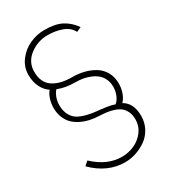

<svg xmlns="http://www.w3.org/2000/svg" viewBox="-195 -811 879 994"><g transform="rotate(-30 244.0 -313.5)"><path d="M445.8 -79.1Q445.8 -39.6 428.2 -6.8Q410.6 25.9 382.6 45.9Q354.5 65.9 321.3 76.9Q288.1 87.9 254.9 87.9Q149.9 87.9 64.9 2.9L88.9 -18.1Q166.5 55.2 254.9 55.2Q293.5 55.2 328.6 39.6Q363.8 23.9 387.5 -7.3Q411.1 -38.6 411.1 -78.1Q411.1 -104.5 402.1 -124Q393.1 -143.6 379.2 -155Q365.2 -166.5 344.2 -173.6Q323.2 -180.7 304.2 -183.3Q285.2 -186 261.2 -187Q229.5 -188 201.9 -194.3Q174.3 -200.7 150.4 -212.9Q126.5 -225.1 109.6 -242.4Q92.8 -259.8 83 -284.9Q73.2 -310.1 73.2 -340.8Q73.2 -367.2 81.3 -392.6Q89.4 -418 103 -433.1Q77.1 -449.2 61.5 -481.2Q45.9 -513.2 45.9 -553.2Q45.9 -601.6 75 -639.4Q104 -677.2 146.2 -696Q188.5 -714.8 233.9 -714.8Q297.9 -714.8 337.2 -694.1Q376.5 -673.3 403.8 -633.8L376 -621.1Q358.9 -654.8 319.6 -668.9Q280.3 -683.1 234.9 -683.1Q174.8 -683.1 127.4 -647Q80.1 -610.8 80.1 -553.2Q80.1 -489.3 121.8 -460.2Q163.6 -431.2 235.8 -431.2Q272.9 -431.2 306.4 -422.9Q339.8 -414.6 367.9 -397.5Q396 -380.4 412.6 -350.8Q429.2 -321.3 429.2 -282.2Q429.2 -253.4 419.7 -227.1Q410.2 -200.7 394 -185.1Q445.8 -156.2 445.8 -79.1ZM360.8 -196.8Q377 -210 386.5 -233.4Q396 -256.8 396 -282.2Q396 -308.6 386 -329.3Q376 -350.1 360.1 -363Q344.2 -376 322.8 -384.5Q301.3 -393.1 280.3 -396.5Q259.3 -399.9 236.8 -399.9Q177.2 -399.9 134.8 -418Q122.1 -405.3 114 -383.3Q106 -361.3 106 -338.9Q106 -303.2 119.6 -278.6Q133.3 -253.9 154.3 -242.4Q175.3 -231 204.1 -223.9Q232.9 -216.8 259.3 -214.6Q285.6 -212.4 314.7 -208Q343.8 -203.6 360.8 -196.8Z"/></g></svg>

Font: Rawline ExtraLight
Style: Regular
Weight: 275
Designer: Matt McInerney, Pablo Impallari, Rodrigo Fuenzalida
Foundry: Matt McInerney, Pablo Impallari, Rodrigo Fuenzalida
Version: Version 4.020;PS 004.020;hotconv 1.0.88;makeotf.lib2.5.64775